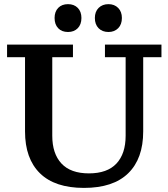

<svg xmlns="http://www.w3.org/2000/svg" viewBox="-20 -898 814 929"><path d="M504.9 -743.2Q475.1 -743.2 457 -761.5Q439 -779.8 439 -811Q439 -841.8 457.3 -859.9Q475.6 -877.9 504.9 -877.9Q533.7 -877.9 551.8 -859.6Q569.8 -841.3 569.8 -811Q569.8 -779.8 551.8 -761.5Q533.7 -743.2 504.9 -743.2ZM309.1 -743.2Q278.8 -743.2 261.5 -761.5Q244.1 -779.8 244.1 -811Q244.1 -841.8 261.7 -859.9Q279.3 -877.9 309.1 -877.9Q338.4 -877.9 356.2 -859.9Q374 -841.8 374 -811Q374 -779.8 356.2 -761.5Q338.4 -743.2 309.1 -743.2ZM386.2 11.2Q245.6 11.2 173.3 -59.6Q101.1 -130.4 101.1 -262.2V-621.1H14.2V-682.1H333V-621.1H232.9V-241.2Q232.9 -154.8 277.3 -106.9Q321.8 -59.1 410.2 -59.1Q499 -59.1 543.5 -106.7Q587.9 -154.3 587.9 -241.2V-621.1H487.8V-682.1H761.2V-621.1H672.9V-262.2Q672.9 -130.4 600.3 -59.6Q527.8 11.2 386.2 11.2Z"/></svg>

Font: Montagu Slab 144pt Medium
Style: Regular
Weight: 500
Designer: Florian Karsten
Foundry: Florian Karsten
Version: Version 1.000